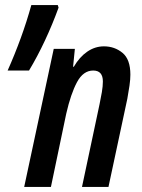

<svg xmlns="http://www.w3.org/2000/svg" viewBox="-20 -734 557 754"><path d="M75 0 191 -542H274L267 -472H270Q292 -510 322.5 -531Q353 -552 388 -552Q430 -552 461 -526.5Q492 -501 492 -441Q492 -422 488.5 -397.5Q485 -373 480 -346L406 0H302L371 -325Q376 -348 380 -372Q384 -396 384 -414Q384 -457 346 -457Q307 -457 282.5 -411.5Q258 -366 240 -287L180 0ZM10 -457Q38 -520 61.5 -584.5Q85 -649 103 -714H207L210 -704Q186 -638 156.5 -575Q127 -512 94 -457Z"/></svg>

Font: Noto Sans ExtraCondensed SemiBold
Style: Italic
Weight: 600
Width: 2
Italic angle: -12°
Designer: Monotype Design Team
Foundry: Monotype Imaging Inc.
Version: Version 2.013; ttfautohint (v1.8.4.7-5d5b)